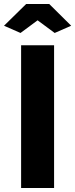

<svg xmlns="http://www.w3.org/2000/svg" viewBox="-37 -935 374 955"><path d="M68 0V-710H232V0ZM-17 -807 93 -915H208L317 -807L235 -771L150 -834L65 -771Z"/></svg>

Font: Oxford Sans
Style: Regular
Weight: 800
Designer: Matt McInerney, Pablo Impallari, Rodrigo Fuenzalida
Foundry: Matt McInerney, Pablo Impallari, Rodrigo Fuenzalida
Version: Version 3.000g; ttfautohint (v1.5) -l 8 -r 28 -G 28 -x 14 -D